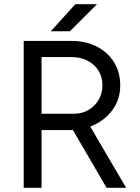

<svg xmlns="http://www.w3.org/2000/svg" viewBox="-20 -895 666 915"><path d="M93 0V-700H321Q389 -700 441.5 -673Q494 -646 523.5 -598Q553 -550 553 -488Q553 -419 513.5 -367.5Q474 -316 410 -292L581 0H488L327 -276Q320 -275 313 -275Q306 -275 299 -275H178V0ZM178 -353H333Q371 -353 401 -370.5Q431 -388 449.5 -418.5Q468 -449 468 -488Q468 -548 426.5 -585.5Q385 -623 319 -623H178ZM222 -746 339 -875H442L313 -746Z"/></svg>

Font: Figtree
Style: Regular
Weight: 400
Designer: Erik Kennedy
Foundry: Erik Kennedy
Version: Version 2.002